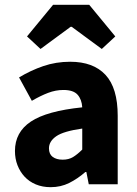

<svg xmlns="http://www.w3.org/2000/svg" viewBox="-20 -764 567 796"><path d="M190 12Q156 12 128.5 0.5Q101 -11 82 -31.5Q63 -52 52.5 -79Q42 -106 42 -138Q42 -216 108 -260Q174 -304 321 -319Q319 -352 301.5 -371.5Q284 -391 243 -391Q211 -391 179.5 -379Q148 -367 112 -346L59 -443Q107 -472 159.5 -490Q212 -508 271 -508Q367 -508 417.5 -453.5Q468 -399 468 -284V0H348L338 -51H334Q302 -23 267 -5.5Q232 12 190 12ZM240 -102Q265 -102 283 -113Q301 -124 321 -144V-231Q243 -220 213 -199Q183 -178 183 -149Q183 -125 198.5 -113.5Q214 -102 240 -102ZM92 -613 200 -744H350L458 -613L402 -561L277 -653H273L148 -561Z"/></svg>

Font: Font
Style: ¶
Weight: 700
Designer: Paul D. Hunt
Foundry: Adobe Systems Incorporated
Version: Version 3.000